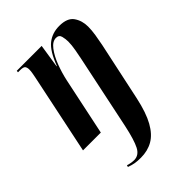

<svg xmlns="http://www.w3.org/2000/svg" viewBox="-226 -651 998 998"><g transform="rotate(-45 273.0 -152.5)"><path d="M211 240Q186 240 168.5 237Q151 234 129 226L132 216Q139 219 153 221.5Q167 224 177 224Q213 224 232 187Q251 150 269 66L355 -344Q359 -363 365 -396Q371 -429 371 -454Q371 -473 366 -493Q361 -513 339 -513Q313 -513 290 -483Q267 -453 250 -408.5Q233 -364 223 -318L156 0H25L118 -445Q121 -459 123 -472Q125 -485 125 -495Q125 -509 119 -517.5Q113 -526 88 -526H73L74 -536H257L237 -406H239Q269 -486 306 -515.5Q343 -545 395 -545Q454 -545 476.5 -512.5Q499 -480 499 -436Q499 -410 494 -378Q489 -346 483 -317L414 6Q395 94 366.5 145Q338 196 299.5 218Q261 240 211 240Z"/></g></svg>

Font: Noto Serif Display ExtraCondensed
Style: Bold Italic
Weight: 700
Width: 2
Italic angle: -12°
Designer: Monotype Design Team
Foundry: Monotype Imaging Inc.
Version: Version 2.009